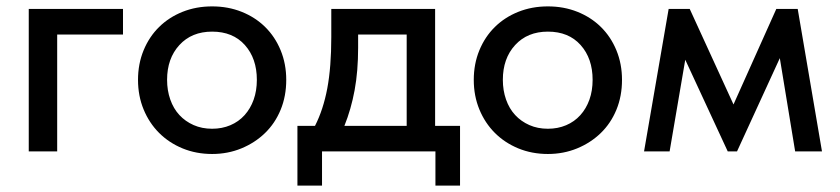

<svg xmlns="http://www.w3.org/2000/svg" viewBox="-20 -474 2629 601"><path d="M70 -446H365V-366H159V0H70Z M644 8Q594 8 551.5 -9.5Q509 -27 478 -58Q447 -89 429.5 -131.5Q412 -174 412 -224Q412 -274 429.5 -316.5Q447 -359 478 -389.5Q509 -420 551.5 -437Q594 -454 644 -454Q694 -454 736.5 -437Q779 -420 810 -389.5Q841 -359 858.5 -316.5Q876 -274 876 -224Q876 -173 858.5 -130.5Q841 -88 809.5 -57.5Q778 -27 735.5 -9.5Q693 8 644 8ZM644 -71Q675 -71 701 -82Q727 -93 745.5 -113.5Q764 -134 774 -162Q784 -190 784 -224Q784 -291 746.5 -333Q709 -375 644 -375Q580 -375 541.5 -333Q503 -291 503 -224Q503 -191 513 -162.5Q523 -134 541.5 -114Q560 -94 586 -82.5Q612 -71 644 -71Z M911 -80H966Q992 -131 1004.5 -197.5Q1017 -264 1017 -358V-446H1342V-80H1420V107H1343V0H988V107H911ZM1101 -325Q1101 -251 1090 -191.5Q1079 -132 1058 -80H1253V-366H1101Z M1695 8Q1645 8 1602.5 -9.5Q1560 -27 1529 -58Q1498 -89 1480.5 -131.5Q1463 -174 1463 -224Q1463 -274 1480.5 -316.5Q1498 -359 1529 -389.5Q1560 -420 1602.5 -437Q1645 -454 1695 -454Q1745 -454 1787.5 -437Q1830 -420 1861 -389.5Q1892 -359 1909.5 -316.5Q1927 -274 1927 -224Q1927 -173 1909.5 -130.5Q1892 -88 1860.5 -57.5Q1829 -27 1786.5 -9.5Q1744 8 1695 8ZM1695 -71Q1726 -71 1752 -82Q1778 -93 1796.5 -113.5Q1815 -134 1825 -162Q1835 -190 1835 -224Q1835 -291 1797.5 -333Q1760 -375 1695 -375Q1631 -375 1592.5 -333Q1554 -291 1554 -224Q1554 -191 1564 -162.5Q1574 -134 1592.5 -114Q1611 -94 1637 -82.5Q1663 -71 1695 -71Z M2073 -446H2139L2276 -147L2410 -446H2477L2553 0H2469L2421 -292L2287 0H2258L2125 -287L2076 0H1996Z"/></svg>

Font: Tilda Sans Medium
Style: Regular
Weight: 500
Designer: ParaType Ltd
Foundry: ParaType Ltd
Version: Version 1.009